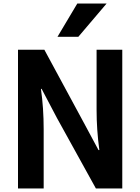

<svg xmlns="http://www.w3.org/2000/svg" viewBox="-20 -1068 794 1088"><path d="M82 0V-786.1H231.4L453.1 -376L538.1 -217.8H543Q527.3 -332 527.3 -446.3V-786.1H672.9V0H523.4L302.7 -399.4L215.8 -564.5H211.9Q227.5 -456.1 227.5 -335.9V0ZM305.7 -859.4 418 -1047.9H584L423.8 -859.4Z"/></svg>

Font: Gothic A1 ExtraBold
Style: Regular
Weight: 800
Designer: HanYang I&C Co.,Ltd.
Foundry: HanYang I&C Co.,Ltd.
Version: Version 2.50